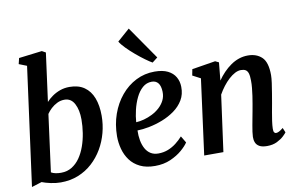

<svg xmlns="http://www.w3.org/2000/svg" viewBox="-86 -1024 1854 1197"><g transform="rotate(-10 841.0 -425.0)"><path d="M216 -498Q231.5 -515.5 253.8 -531.2Q276 -547 303.8 -557Q331.5 -567 364 -567Q420.5 -567 457.5 -541.2Q494.5 -515.5 512.8 -468Q531 -420.5 531 -355.5Q531 -301 517 -248Q503 -195 475.8 -148.5Q448.5 -102 409.2 -66.2Q370 -30.5 319.5 -10.2Q269 10 208.5 10Q178 10 144.8 2.8Q111.5 -4.5 90 -13L26 7L127 -742.5L77.5 -762L86.5 -799L233.5 -817L257 -804ZM158 -62.5Q171 -55 187 -52Q203 -49 220.5 -49Q259 -49 288.8 -67.2Q318.5 -85.5 340 -116.2Q361.5 -147 375.5 -186.5Q389.5 -226 396.2 -269.2Q403 -312.5 403 -354Q403 -415 382 -454.5Q361 -494 319.5 -494Q294.5 -494 272.8 -483.2Q251 -472.5 234 -456.5Q217 -440.5 206 -424Z M1020.5 -100Q1007 -79 977.2 -53.2Q947.5 -27.5 904 -8.2Q860.5 11 805 11Q749.5 11 710.8 -8Q672 -27 648.2 -59.2Q624.5 -91.5 613.8 -131.2Q603 -171 603 -212.5Q603.5 -287 626.2 -351.5Q649 -416 689.8 -465Q730.5 -514 785 -541.5Q839.5 -569 903 -569Q954 -569 986.2 -553Q1018.5 -537 1034.5 -509.2Q1050.5 -481.5 1051 -447Q1052 -399.5 1030.5 -363.5Q1009 -327.5 973.2 -301.8Q937.5 -276 895 -259.5Q852.5 -243 810.5 -234.8Q768.5 -226.5 735 -226Q734 -192 739.5 -162.5Q745 -133 757.5 -110.2Q770 -87.5 790.2 -74.8Q810.5 -62 839 -62Q872 -62 900.5 -73.2Q929 -84.5 952.5 -102.8Q976 -121 995 -142.5ZM875 -510Q841.5 -510 816.5 -488Q791.5 -466 774.5 -430.5Q757.5 -395 748 -354.8Q738.5 -314.5 736 -278Q759.5 -279 786.5 -286.2Q813.5 -293.5 839.2 -306.5Q865 -319.5 886 -338.5Q907 -357.5 919.5 -382.2Q932 -407 931 -436.5Q930 -473.5 915.5 -491.8Q901 -510 875 -510ZM901.5 -626.5Q886 -635 859 -654.5Q832 -674 802.5 -699Q773 -724 748.5 -749Q724 -774 713.5 -792.5L791.5 -861L935.5 -653Z M1298 -442.5Q1316 -469 1337.8 -491.5Q1359.5 -514 1384.2 -531.2Q1409 -548.5 1436.5 -557.8Q1464 -567 1493.5 -567Q1548 -567 1581.5 -535Q1615 -503 1615 -421.5Q1615 -403 1610.8 -372Q1606.5 -341 1600.8 -307.5Q1595 -274 1590.5 -247Q1586 -222 1580.8 -193.8Q1575.5 -165.5 1571.8 -138.5Q1568 -111.5 1567.5 -91Q1567 -73.5 1571.8 -67Q1576.5 -60.5 1583 -60.5Q1592 -60.5 1602.5 -65.8Q1613 -71 1629 -84L1641.5 -54.5Q1637.5 -48 1621 -32.2Q1604.5 -16.5 1577.8 -3.2Q1551 10 1514.5 10Q1483.5 10 1466.2 0.2Q1449 -9.5 1442.5 -25.8Q1436 -42 1436.5 -61.5Q1437 -75 1439.5 -93.5Q1442 -112 1446 -133.2Q1450 -154.5 1454 -176.5Q1458 -198.5 1462 -219Q1465.5 -239.5 1470 -263.8Q1474.5 -288 1478 -313.2Q1481.5 -338.5 1484 -363Q1486.5 -387.5 1486 -409.5Q1486 -439 1480.8 -455.5Q1475.5 -472 1464.2 -478.5Q1453 -485 1435 -485Q1417 -485 1397.2 -474.8Q1377.5 -464.5 1357.8 -446.5Q1338 -428.5 1320 -405Q1302 -381.5 1287.5 -355.5L1239 0H1117.5L1181 -477.5L1130.5 -504L1138 -543L1286.5 -567L1309 -556Z"/></g></svg>

Font: Merriweather 20pt SemiBold
Style: Italic
Weight: 600
Italic angle: -7.8°
Version: Version 2.101